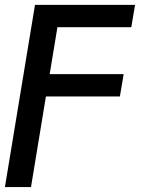

<svg xmlns="http://www.w3.org/2000/svg" viewBox="-33 -549 572 773"><path d="M-13.2 204.1 107.9 -529.3H510.7L495.6 -439.5H198.2L167 -250.5H464.8L449.7 -160.6H151.9L91.8 204.1Z"/></svg>

Font: Inter 24pt Medium
Style: Italic
Weight: 500
Italic angle: -9.3988°
Designer: Rasmus Andersson
Foundry: rsms
Version: Version 4.001;git-66647c0bb